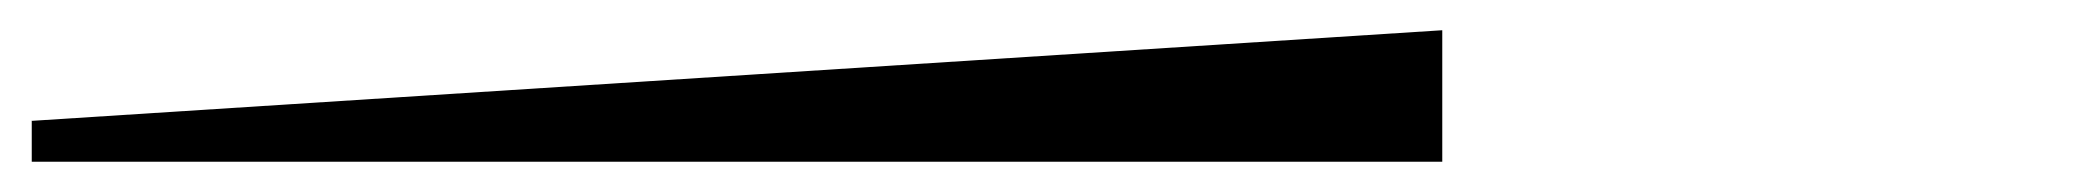

<svg xmlns="http://www.w3.org/2000/svg" viewBox="-954 -20 1382 127"><path d="M0 0V87H-933V60H-934Z"/></svg>

Font: MewTooHand
Style: CondLta
Weight: 400
Designer: Mew Too, Robert Jablonski
Version: Version 0.77